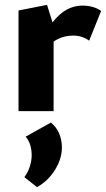

<svg xmlns="http://www.w3.org/2000/svg" viewBox="-20 -456 436 788"><path d="M56 0V-413L173 -436L200 -350V0ZM171 -255 147 -286Q180 -354 222.5 -393.5Q265 -433 319 -433Q341 -433 360.5 -427.5Q380 -422 395 -411L346 -289Q333 -299 316 -304.5Q299 -310 280 -310Q248 -310 219 -296.5Q190 -283 171 -255ZM132 312 80 271Q95 251 102.5 227Q110 203 110 181Q110 156 103 136Q96 116 85 105L189 47Q212 66 223 92.5Q234 119 234 149Q234 196 205.5 241.5Q177 287 132 312Z"/></svg>

Font: Ysabeau Office ExtraBold
Style: Regular
Weight: 800
Designer: Christian Thalmann (Catharsis Fonts)
Version: Version 2.001;gftools[0.9.30]; featfreeze: tnum,lnum,ss02